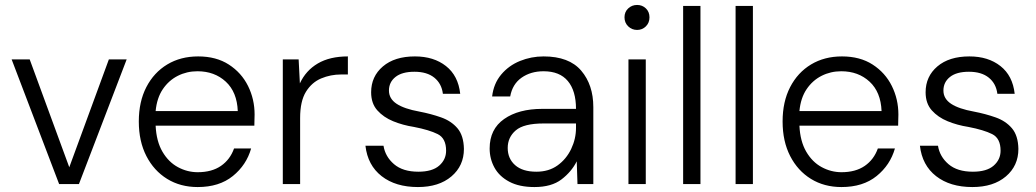

<svg xmlns="http://www.w3.org/2000/svg" viewBox="-20 -744 4189 776"><path d="M219 0 27 -504H100L260 -68L420 -504H492L299 0Z M779 12Q709 12 655.5 -21Q602 -54 571.5 -113.5Q541 -173 541 -253Q541 -333 571.5 -392Q602 -451 656 -483.5Q710 -516 781 -516Q854 -516 905 -483Q956 -450 982.5 -396.5Q1009 -343 1009 -281Q1009 -271 1008.5 -260.5Q1008 -250 1008 -236H609Q612 -173 636.5 -131Q661 -89 699 -68.5Q737 -48 779 -48Q836 -48 873 -73.5Q910 -99 926 -144H995Q976 -77 921 -32.5Q866 12 779 12ZM778 -456Q735 -456 698.5 -437.5Q662 -419 638 -383.5Q614 -348 609 -295H941Q938 -372 892.5 -414Q847 -456 778 -456Z M1123 0V-504H1187L1192 -407Q1216 -459 1264.5 -487.5Q1313 -516 1386 -516V-443H1359Q1316 -443 1278 -427Q1240 -411 1216.5 -373Q1193 -335 1193 -267V0Z M1669 12Q1579 12 1522.5 -32Q1466 -76 1457 -155H1530Q1537 -111 1572.5 -80.5Q1608 -50 1671 -50Q1727 -50 1755 -74.5Q1783 -99 1783 -135Q1783 -185 1749 -202Q1715 -219 1653 -231Q1608 -238 1569 -254Q1530 -270 1505 -298Q1480 -326 1480 -371Q1480 -435 1527.5 -475.5Q1575 -516 1657 -516Q1733 -516 1782.5 -477Q1832 -438 1840 -365H1770Q1765 -406 1735.5 -430Q1706 -454 1655 -454Q1605 -454 1578.5 -433Q1552 -412 1552 -378Q1552 -345 1583 -324.5Q1614 -304 1675 -293Q1722 -284 1763 -269.5Q1804 -255 1829 -225.5Q1854 -196 1855 -142Q1855 -74 1804.5 -31Q1754 12 1669 12Z M2140 12Q2079 12 2038.5 -9.5Q1998 -31 1978.5 -66.5Q1959 -102 1959 -144Q1959 -222 2017.5 -263Q2076 -304 2172 -304H2308Q2308 -377 2275 -416.5Q2242 -456 2177 -456Q2125 -456 2088 -430Q2051 -404 2042 -354H1969Q1975 -406 2005.5 -442.5Q2036 -479 2081.5 -497.5Q2127 -516 2177 -516Q2280 -516 2329 -458.5Q2378 -401 2378 -311V0H2314L2311 -92Q2290 -50 2249.5 -19Q2209 12 2140 12ZM2148 -50Q2198 -50 2233.5 -75.5Q2269 -101 2288.5 -142Q2308 -183 2308 -227V-245H2177Q2097 -245 2064.5 -217Q2032 -189 2032 -146Q2032 -103 2062 -76.5Q2092 -50 2148 -50Z M2555 -623Q2534 -623 2519 -637.5Q2504 -652 2504 -674Q2504 -696 2519 -710Q2534 -724 2555 -724Q2576 -724 2590.5 -710Q2605 -696 2605 -674Q2605 -652 2590.5 -637.5Q2576 -623 2555 -623ZM2520 0V-504H2590V0Z M2741 0V-720H2811V0Z M2953 0V-720H3023V0Z M3381 12Q3311 12 3257.5 -21Q3204 -54 3173.5 -113.5Q3143 -173 3143 -253Q3143 -333 3173.5 -392Q3204 -451 3258 -483.5Q3312 -516 3383 -516Q3456 -516 3507 -483Q3558 -450 3584.5 -396.5Q3611 -343 3611 -281Q3611 -271 3610.5 -260.5Q3610 -250 3610 -236H3211Q3214 -173 3238.5 -131Q3263 -89 3301 -68.5Q3339 -48 3381 -48Q3438 -48 3475 -73.5Q3512 -99 3528 -144H3597Q3578 -77 3523 -32.5Q3468 12 3381 12ZM3380 -456Q3337 -456 3300.5 -437.5Q3264 -419 3240 -383.5Q3216 -348 3211 -295H3543Q3540 -372 3494.5 -414Q3449 -456 3380 -456Z M3910 12Q3820 12 3763.5 -32Q3707 -76 3698 -155H3771Q3778 -111 3813.5 -80.5Q3849 -50 3912 -50Q3968 -50 3996 -74.5Q4024 -99 4024 -135Q4024 -185 3990 -202Q3956 -219 3894 -231Q3849 -238 3810 -254Q3771 -270 3746 -298Q3721 -326 3721 -371Q3721 -435 3768.5 -475.5Q3816 -516 3898 -516Q3974 -516 4023.5 -477Q4073 -438 4081 -365H4011Q4006 -406 3976.5 -430Q3947 -454 3896 -454Q3846 -454 3819.5 -433Q3793 -412 3793 -378Q3793 -345 3824 -324.5Q3855 -304 3916 -293Q3963 -284 4004 -269.5Q4045 -255 4070 -225.5Q4095 -196 4096 -142Q4096 -74 4045.5 -31Q3995 12 3910 12Z"/></svg>

Font: DM Sans Light
Style: Regular
Weight: 300
Designer: Colophon Foundry, Jonny Pinhorn
Foundry: Colophon Foundry
Version: Version 4.004; ttfautohint (v1.8.4.7-5d5b)